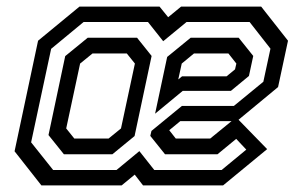

<svg xmlns="http://www.w3.org/2000/svg" viewBox="-20 -560 923 580"><path d="M105 0 24 -103 95 -437 220 -540H462L488 -508L527 -540H769L850 -437L820 -297L695.5 -194H524.5L485 -161.5L487 -172L511 -141.5H615L693.5 -205.5L787 -109.5L654 0H412L387 -32.5L347.5 0ZM173 -94 126.5 -152 177 -390.5 245 -446H394L438 -391L386.5 -149L319.5 -94ZM204.5 -141.5H308L345.5 -172L387.5 -368L363 -398.5H259.5L222 -368L180 -172ZM140.5 -46.5H332L401 -103.5L446 -46.5H649.5L724 -108L693.5 -140.5L637 -94H478.5L434 -149.5L437.5 -164.5L529.5 -240H686.5L775.5 -313L797 -413L734 -493.5H543.5L473 -435.5L427 -493.5H232.5L134.5 -412.5L74 -130ZM448.5 -216.5 485 -388 556 -446H701L745 -391L732 -330.5L677.5 -285.5H532ZM518.5 -320 530 -329.5H664.5L690 -350.5L694 -368L670 -398.5H566L529 -368Z"/></svg>

Font: Tourney Medium
Style: Italic
Weight: 500
Italic angle: -12°
Version: Version 1.015